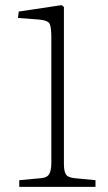

<svg xmlns="http://www.w3.org/2000/svg" viewBox="-20 -728 421 748"><path d="M55 0V-26L141 -34Q164 -36 172 -50.5Q180 -65 180 -92V-582Q180 -619 174 -634Q168 -649 130 -652L50 -658L53 -683L220 -708L229 -701V-89Q229 -63 236 -50Q243 -37 269 -34L352 -26V0Z"/></svg>

Font: Literata ExtraLight
Style: Regular
Weight: 250
Designer: Latin by Veronika Burian and Jose Scaglione. Greek by Irene Vlachou. Cyrillic by Vera Evstafieva.
Foundry: TypeTogether
Version: Version 3.103;gftools[0.9.29]